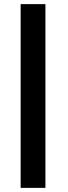

<svg xmlns="http://www.w3.org/2000/svg" viewBox="-20 -830 327 930"><path d="M80 -810H200V80H80Z"/></svg>

Font: Murecho Thin ExtraBold
Style: Regular
Weight: 800
Version: Version 1.010